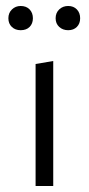

<svg xmlns="http://www.w3.org/2000/svg" viewBox="-20 -622 297 642"><path d="M8 -561Q8 -579 20 -590.5Q32 -602 49 -602Q68 -602 79 -590.5Q90 -579 90 -561Q90 -543 79 -532Q68 -521 49 -521Q31 -521 19.5 -532Q8 -543 8 -561ZM166 -561Q166 -579 178 -590.5Q190 -602 208 -602Q226 -602 237 -590.5Q248 -579 248 -561Q248 -543 237 -532Q226 -521 208 -521Q190 -521 178 -532Q166 -543 166 -561ZM99 -408 158 -418V0H99Z"/></svg>

Font: Isabella Sans
Style: Regular
Weight: 400
Designer: Original fonts by Christian Thalmann (Catharsis Fonts), Modifications by Cristiano Sobral
Version: Version 0.002;July 12, 2020;FontCreator 13.0.0.2655 64-bit; 